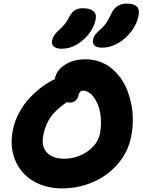

<svg xmlns="http://www.w3.org/2000/svg" viewBox="-20 -1042 796 1072"><path d="M551.8 -775.9Q521 -775.9 508.5 -787.6Q496.1 -799.3 499 -818.8Q502.4 -836.4 512.7 -849.9Q522.9 -863.3 543 -879.9Q556.6 -891.6 567.6 -906.5Q578.6 -921.4 583.7 -930.9Q588.9 -940.4 601.1 -964.8Q627 -1022 687 -1022Q727.1 -1022 743.7 -1005.6Q760.3 -989.3 753.9 -955.1Q744.6 -907.7 712.6 -866Q680.7 -824.2 637.5 -800Q594.2 -775.9 551.8 -775.9ZM325.2 -770Q294.4 -770 280 -782.7Q265.6 -795.4 271 -816.9Q277.3 -846.7 309.1 -874Q344.7 -905.3 362.8 -939.9Q377.9 -971.2 396.2 -983.6Q414.6 -996.1 441.9 -996.1Q482.4 -996.1 502 -979.2Q521.5 -962.4 513.2 -929.2Q498.5 -866.7 443.4 -818.4Q388.2 -770 325.2 -770ZM326.2 9.8Q232.4 9.8 163.1 -32.7Q93.8 -75.2 63.7 -150.1Q33.7 -225.1 51.8 -315.9Q62 -367.7 88.1 -415.3Q114.3 -462.9 148.4 -498.3Q182.6 -533.7 217.3 -559.1Q252 -584.5 286.1 -600.1L287.1 -606Q295.9 -649.4 342.3 -680.2Q388.7 -710.9 457 -710.9Q499 -710.9 536.4 -697.8Q573.7 -684.6 602.5 -660.9Q631.3 -637.2 654.3 -605Q677.2 -572.8 691.9 -534.2Q706.5 -495.6 714.4 -453.4Q722.2 -411.1 721.4 -366.2Q720.7 -321.3 711.9 -277.8Q694.8 -191.9 637 -125.5Q579.1 -59.1 497.8 -24.7Q416.5 9.8 326.2 9.8ZM222.2 -290Q209 -224.6 241.9 -190.2Q274.9 -155.8 338.9 -155.8Q409.2 -155.8 468.3 -196.5Q527.3 -237.3 539.1 -299.8Q548.3 -357.9 539.6 -410.4Q530.8 -462.9 503.4 -499.5Q476.1 -536.1 441.9 -536.1Q424.8 -536.1 418.9 -512.2Q415.5 -491.7 402.1 -480.5Q388.7 -469.2 369.1 -469.2Q363.8 -469.2 352.1 -471.2Q290 -428.2 261.7 -386.7Q233.4 -345.2 222.2 -290Z"/></svg>

Font: Shantell Sans Normal
Style: Italic
Weight: 800
Italic angle: -11.31°
Designer: Stephen Nixon, Anya Danilova, Shantell Martin
Foundry: Arrow Type
Version: Version 1.006;[559af2be0]